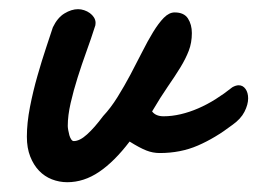

<svg xmlns="http://www.w3.org/2000/svg" viewBox="-20 -375 547 408"><path d="M473.6 -109.4Q437 -81.5 400.4 -65.7Q363.8 -49.8 319.3 -49.8Q304.7 -49.8 291 -55.2Q277.3 -60.5 255.4 -74.2Q223.1 -31.7 190.7 -9.8Q158.2 12.2 123 12.2Q106 12.2 90.3 6.1Q74.7 0 63 -12.2Q51.3 -24.4 44.2 -42.5Q37.1 -60.5 37.1 -84.5Q37.1 -113.8 43.7 -147.7Q50.3 -181.6 59.6 -213.9Q68.8 -246.1 77.9 -273.4Q86.9 -300.8 92.3 -316.9Q102.1 -337.4 116.9 -346.4Q131.8 -355.5 146 -355.5Q152.3 -355.5 158.9 -353.3Q165.5 -351.1 170.9 -347.2Q176.3 -343.3 179.7 -337.9Q183.1 -332.5 183.1 -326.2Q183.1 -320.8 181.2 -316.9Q173.8 -293.5 163.8 -265.9Q153.8 -238.3 145 -210.4Q136.2 -182.6 130.1 -156Q124 -129.4 124 -107.4Q124 -104 125 -98.4Q126 -92.8 127.4 -87.6Q128.9 -82.5 131.3 -78.9Q133.8 -75.2 136.7 -75.2Q149.4 -75.2 165 -89.4Q180.7 -103.5 199.2 -128.4Q215.3 -145.5 229.7 -168.7Q244.1 -191.9 257.1 -216.3Q270 -240.7 282 -264.4Q293.9 -288.1 305.4 -306.9Q316.9 -325.7 328.1 -337.2Q339.4 -348.6 351.1 -348.6Q371.1 -348.6 379.4 -335.7Q387.7 -322.8 387.7 -304.7Q387.7 -284.2 381.1 -267.1Q374.5 -250 363.3 -231.7Q352.1 -213.4 336.7 -191.2Q321.3 -168.9 303.2 -138.2Q311 -127.9 327.6 -127.9Q345.2 -127.9 364 -132.3Q382.8 -136.7 401.4 -144.8Q419.9 -152.8 438.2 -164.3Q456.5 -175.8 473.6 -189.5Q481 -193.8 487.3 -193.8Q496.1 -193.8 501.7 -186Q507.3 -178.2 507.3 -166Q507.3 -152.8 499.5 -137.5Q491.7 -122.1 473.6 -109.4Z"/></svg>

Font: Damion
Style: Regular
Weight: 400
Foundry: vernon adams
Version: Version 1.000